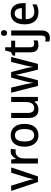

<svg xmlns="http://www.w3.org/2000/svg" viewBox="1402 -2186 1024 3869"><g transform="rotate(-90 1914.5 -252.0)"><path d="M182 0 1 -539H108L204 -228Q214 -196 223 -160Q232 -124 235 -96H240Q243 -119 252 -154Q261 -189 270 -221L368 -539H475L294 0Z M795 -549Q808 -549 822 -547.5Q836 -546 848 -544L837 -445Q827 -448 814 -449.5Q801 -451 790 -451Q753 -451 722 -430.5Q691 -410 673 -372Q655 -334 655 -282V0H553V-539H633L647 -445H652Q674 -489 710 -519Q746 -549 795 -549Z M1352 -270Q1352 -141 1292 -65.5Q1232 10 1121 10Q1052 10 1001 -24Q950 -58 921.5 -121Q893 -184 893 -270Q893 -403 953 -476Q1013 -549 1124 -549Q1226 -549 1289 -477Q1352 -405 1352 -270ZM998 -270Q998 -177 1028 -126.5Q1058 -76 1123 -76Q1188 -76 1218 -126Q1248 -176 1248 -270Q1248 -364 1217.5 -413.5Q1187 -463 1122 -463Q1057 -463 1027.5 -413.5Q998 -364 998 -270Z M1895 -539V0H1814L1800 -71H1794Q1771 -30 1731 -10Q1691 10 1644 10Q1471 10 1471 -187V-539H1573V-205Q1573 -76 1666 -76Q1738 -76 1765.5 -123.5Q1793 -171 1793 -263V-539Z M2378 -277Q2372 -300 2365 -331.5Q2358 -363 2351.5 -392.5Q2345 -422 2342 -440H2338Q2335 -422 2328.5 -392Q2322 -362 2315 -330.5Q2308 -299 2302 -276L2231 0H2117L1980 -540H2083L2146 -275Q2156 -233 2164.5 -185.5Q2173 -138 2177 -105H2181Q2184 -125 2188.5 -152.5Q2193 -180 2199 -209Q2205 -238 2211 -261L2285 -540H2397L2469 -261Q2477 -231 2486 -186Q2495 -141 2498 -105H2502Q2505 -129 2513 -172.5Q2521 -216 2531 -257L2600 -540H2701L2561 0H2445Z M2963 -75Q2981 -75 3000 -78.5Q3019 -82 3034 -88V-9Q3017 0 2991 5Q2965 10 2937 10Q2874 10 2834 -26Q2794 -62 2794 -154V-459H2728V-508L2799 -543L2831 -660H2896V-539H3029V-459H2896V-157Q2896 -75 2963 -75Z M3126 -683Q3126 -715 3142 -729.5Q3158 -744 3184 -744Q3209 -744 3225 -729.5Q3241 -715 3241 -683Q3241 -651 3225 -636Q3209 -621 3184 -621Q3158 -621 3142 -636Q3126 -651 3126 -683ZM3085 240Q3042 240 3012 229V145Q3026 149 3039.5 151.5Q3053 154 3069 154Q3098 154 3115 136Q3132 118 3132 71V-539H3234V74Q3234 153 3198 196.5Q3162 240 3085 240Z M3578 -549Q3676 -549 3730.5 -482.5Q3785 -416 3785 -307V-247H3461Q3463 -162 3499.5 -117.5Q3536 -73 3604 -73Q3648 -73 3684.5 -83Q3721 -93 3760 -112V-26Q3723 -7 3685 1.5Q3647 10 3598 10Q3485 10 3421.5 -62.5Q3358 -135 3358 -266Q3358 -402 3417 -475.5Q3476 -549 3578 -549ZM3577 -469Q3527 -469 3497.5 -432.5Q3468 -396 3463 -324H3685Q3684 -387 3658 -428Q3632 -469 3577 -469Z"/></g></svg>

Font: Noto Sans Sinhala UI SemiCondensed Medium
Style: Regular
Weight: 500
Width: 4
Designer: Jelle Bosma - Monotype Design Team
Foundry: Monotype Imaging Inc.
Version: Version 2.006; ttfautohint (v1.8.4.7-5d5b)